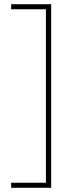

<svg xmlns="http://www.w3.org/2000/svg" viewBox="-20 -734 348 912"><path d="M33 134V158H223V-714H33V-690H198V134Z"/></svg>

Font: Noto Sans Gujarati Condensed Thin
Style: Regular
Weight: 100
Width: 3
Designer: Jelle Bosma - Monotype Design Team, Universal Thirst
Foundry: Monotype Imaging Inc.
Version: Version 2.106